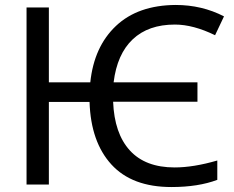

<svg xmlns="http://www.w3.org/2000/svg" viewBox="-20 -744 942 774"><path d="M671 10Q512 10 429 -81Q346 -172 341 -333H177V0H87V-714H177V-412H344Q359 -556 447.5 -639.5Q536 -723 688 -724Q794 -724 883 -678L847 -602Q759 -645 685 -645Q578 -645 515 -585.5Q452 -526 438 -412H776V-334H436Q441 -206 503.5 -137.5Q566 -69 684 -69Q760 -69 856 -97V-19Q779 10 671 10Z"/></svg>

Font: Advent Sans Logo
Style: Regular
Weight: 400
Designer: Types & Symbols
Foundry: Types & Symbols
Version: Version 1.002